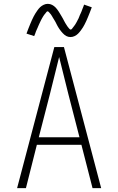

<svg xmlns="http://www.w3.org/2000/svg" viewBox="-20 -980 616 1000"><path d="M69 0H115L172 -226H404L462 0H507L313 -735H263ZM182 -265 240 -490Q252 -538 264 -586.5Q276 -635 288 -683Q300 -635 312 -586.5Q324 -538 336 -490L394 -265ZM347 -787Q358 -787 368.5 -792Q379 -797 386.5 -804.5Q394 -812 401 -821.5Q408 -831 412 -837.5Q416 -844 420.5 -852.5Q425 -861 429.5 -871Q434 -881 438.5 -892Q443 -903 448 -915.5Q453 -928 458 -942L418 -956Q416 -949 413.5 -943.5Q411 -938 409 -932.5Q407 -927 405 -921.5Q403 -916 400.5 -911Q398 -906 396 -901.5Q394 -897 392.5 -892.5Q391 -888 389 -884Q387 -880 385 -876.5Q383 -873 381.5 -869.5Q380 -866 378 -863Q376 -860 374.5 -857Q373 -854 371.5 -852Q370 -850 366 -844.5Q362 -839 359.5 -836Q357 -833 354.5 -829.5Q352 -826 347 -826Q345 -826 339.5 -832Q334 -838 331.5 -842Q329 -846 326 -850.5Q323 -855 320 -860Q317 -865 314 -871Q311 -877 308 -882.5Q305 -888 302 -893Q299 -898 296 -903Q293 -908 290 -913Q287 -918 284 -922.5Q281 -927 277.5 -931.5Q274 -936 270 -940.5Q266 -945 261 -948.5Q256 -952 251.5 -954.5Q247 -957 241 -958.5Q235 -960 229 -960Q218 -960 207.5 -955Q197 -950 189.5 -943Q182 -936 175 -926Q168 -916 164 -909.5Q160 -903 155.5 -894.5Q151 -886 146.5 -876Q142 -866 137.5 -855Q133 -844 128 -831.5Q123 -819 118 -805L158 -792Q161 -798 163 -804Q165 -810 167 -815.5Q169 -821 171.5 -826Q174 -831 176 -836Q178 -841 180 -845.5Q182 -850 184 -854.5Q186 -859 188 -863Q190 -867 191.5 -870.5Q193 -874 195 -877.5Q197 -881 198.5 -884Q200 -887 202 -890Q204 -893 205 -895Q206 -897 210 -902.5Q214 -908 217 -911Q220 -914 222 -917.5Q224 -921 229 -921Q231 -921 236.5 -915Q242 -909 245 -905Q248 -901 250.5 -896.5Q253 -892 256 -887Q259 -882 262.5 -876.5Q266 -871 269 -865.5Q272 -860 274.5 -854.5Q277 -849 280 -844Q283 -839 286 -834Q289 -829 292.5 -824.5Q296 -820 299.5 -815.5Q303 -811 307 -807Q311 -803 315.5 -799Q320 -795 325 -792.5Q330 -790 335.5 -788.5Q341 -787 347 -787Z"/></svg>

Font: Iosevka Sparkle Extralight
Style: Regular
Weight: 200
Designer: Belleve Invis
Foundry: Belleve Invis
Version: Version 4.5.0; ttfautohint (v1.8.3)